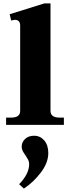

<svg xmlns="http://www.w3.org/2000/svg" viewBox="-20 -737 413 1133"><path d="M16 -43H45Q99 -43 99 -82V-586Q99 -620 67 -620Q63 -620 46 -616L37 -653L242 -717H278V-83Q278 -43 332 -43H357V0H16ZM93 350Q152 289 152 232Q152 217 146.5 206.5Q141 196 130 179Q119 164 113.5 153Q108 142 108 128Q108 102 128 83Q148 64 181 64Q217 64 241 91.5Q265 119 265 166Q265 223 221.5 280.5Q178 338 121 376Z"/></svg>

Font: Taviraj
Style: Bold
Weight: 700
Designer: Katatrad Team
Foundry: CadsonDemak
Version: Version 1.001